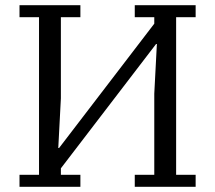

<svg xmlns="http://www.w3.org/2000/svg" viewBox="-20 -718 827 738"><path d="M55 -46H130V-652H55V-698H289V-652H214V-340L204 -149H207L573 -627V-652H498V-698H732V-652H657V-46H732V0H498V-46H573V-358L583 -549H580L214 -71V-46H289V0H55Z"/></svg>

Font: IBM Plex Serif
Style: Regular
Weight: 400
Designer: Mike Abbink, Paul van der Laan, Pieter van Rosmalen
Foundry: Bold Monday
Version: Version 2.6